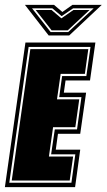

<svg xmlns="http://www.w3.org/2000/svg" viewBox="-46 -765 436 785"><path d="M370 -745 237 -620H153L56 -745H175L209 -716L250 -745ZM337 -731H253L206 -699L168 -731H85L161 -634H233ZM320 -724 231 -641H165L100 -724H165L205 -690L254 -724ZM-26 0 58 -591H344L322 -436H222L215 -386H306L282 -218H191L182 -153H282L261 0ZM-8 -18H246L262 -134H163L178 -236H269L287 -368H196L208 -454H307L324 -573H71ZM2 -27 78 -564H315L301 -463H202L187 -359H278L262 -245H171L154 -125H253L239 -27Z"/></svg>

Font: Alumni Sans Collegiate One
Style: Italic
Weight: 400
Italic angle: -8°
Designer: Robert E. Leuschke
Foundry: Robert E. Leuschke
Version: Version 1.100